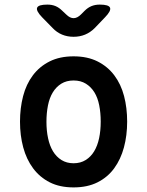

<svg xmlns="http://www.w3.org/2000/svg" viewBox="-20 -805 640 835"><path d="M300 10Q240 10 196.5 -12Q153 -34 124 -73Q95 -112 81 -164Q67 -216 67 -276Q67 -335 80.5 -387Q94 -439 123 -477.5Q152 -516 196 -538Q240 -560 300 -560Q360 -560 404 -538Q448 -516 477 -477.5Q506 -439 519.5 -387.5Q533 -336 533 -276Q533 -216 519 -164Q505 -112 476.5 -73Q448 -34 404 -12Q360 10 300 10ZM300 -95Q330 -95 352.5 -109Q375 -123 389.5 -147Q404 -171 411 -204Q418 -237 418 -276Q418 -314 411.5 -347Q405 -380 390.5 -403.5Q376 -427 353.5 -441Q331 -455 300 -455Q269 -455 246.5 -441Q224 -427 209.5 -403Q195 -379 188.5 -346Q182 -313 182 -275Q182 -237 189 -204Q196 -171 210.5 -147Q225 -123 247.5 -109Q270 -95 300 -95ZM186 -785Q206 -785 221.5 -778.5Q237 -772 251 -758L268 -742Q284 -726 300 -726Q316 -726 332 -742L348 -758Q362 -772 378 -778.5Q394 -785 414 -785Q453 -785 458.5 -771.5Q464 -758 437 -730L392 -683Q373 -664 350 -654.5Q327 -645 300 -645Q273 -645 250 -654.5Q227 -664 209 -683L163 -730Q136 -758 141.5 -771.5Q147 -785 186 -785Z"/></svg>

Font: Maple Mono SemiBold
Style: Regular
Weight: 600
Monospace: yes
Designer: subframe7536
Version: Version 7.000